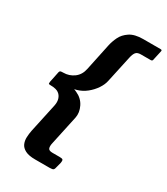

<svg xmlns="http://www.w3.org/2000/svg" viewBox="-209 -835 901 1037"><g transform="rotate(30 242.0 -316.5)"><path d="M309 85Q306 101 301 106Q296 111 278 111H187Q147 111 125 99.5Q103 88 95 69.5Q87 51 88 29Q89 7 93 -13L132 -194Q137 -218 131 -236.5Q125 -255 111 -265Q106 -270 92 -274Q78 -278 54 -278Q47 -278 46.5 -282.5Q46 -287 47 -293L61 -361Q63 -368 68 -369.5Q73 -371 84 -371Q121 -371 150 -392.5Q179 -414 187 -454L222 -620Q228 -648 241.5 -676Q255 -704 285 -724Q315 -744 368 -744H475Q482 -744 483.5 -741.5Q485 -739 484 -735L471 -676Q471 -673 468.5 -669.5Q466 -666 459 -666H398Q376 -666 367 -654.5Q358 -643 353 -620L317 -454Q312 -429 294.5 -403Q277 -377 251.5 -356.5Q226 -336 195 -327Q191 -326 187 -325Q183 -324 180 -323Q184 -322 188 -320Q192 -318 197 -316Q235 -299 252.5 -263.5Q270 -228 263 -194L224 -13Q219 8 223 20.5Q227 33 250 33H295Q310 33 314.5 37Q319 41 316 58Z"/></g></svg>

Font: Glory Thin
Style: Bold Italic
Weight: 700
Italic angle: -12°
Version: Version 1.011